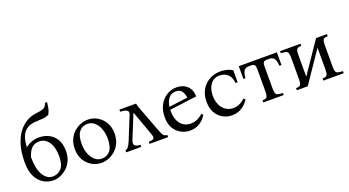

<svg xmlns="http://www.w3.org/2000/svg" viewBox="-54 -1372 3616 1989"><g transform="rotate(-20 1754.0 -377.5)"><path d="M284 -455Q348 -455 397.5 -428.5Q447 -402 475 -351.5Q503 -301 503 -228Q503 -168 482 -122.5Q461 -77 427 -46.5Q393 -16 355 -0.5Q317 15 282 15Q218 15 168 -16.5Q118 -48 89 -108.5Q60 -169 60 -257Q60 -257 60 -258Q60 -371 84.5 -452Q109 -533 149.5 -585Q190 -637 238.5 -664.5Q287 -692 336 -698Q376 -703 401.5 -708Q427 -713 443 -726.5Q459 -740 469 -770H492Q488 -736 482 -704.5Q476 -673 458 -641Q437 -632 418 -628Q399 -624 376 -623Q353 -622 317 -620Q224 -616 181 -561Q138 -506 135 -401Q165 -426 203.5 -440.5Q242 -455 284 -455ZM286 -25Q345 -25 381.5 -67.5Q418 -110 418 -199Q418 -298 379 -356.5Q340 -415 274 -415Q225 -415 193 -386.5Q161 -358 140 -290Q140 -162 180.5 -93.5Q221 -25 286 -25Z M823 -455Q881 -455 929.5 -426.5Q978 -398 1008 -347Q1038 -296 1038 -228Q1038 -168 1017.5 -122.5Q997 -77 963 -46.5Q929 -16 888.5 -0.5Q848 15 809 15Q752 15 703 -13.5Q654 -42 624.5 -93Q595 -144 595 -212Q595 -272 615.5 -317.5Q636 -363 670 -393.5Q704 -424 744 -439.5Q784 -455 823 -455ZM826 -25Q885 -25 919 -67.5Q953 -110 953 -199Q953 -260 934.5 -309Q916 -358 883 -386.5Q850 -415 806 -415Q748 -415 714 -372.5Q680 -330 680 -241Q680 -181 698.5 -132Q717 -83 750 -54Q783 -25 826 -25Z M1476 -100Q1490 -65 1499.5 -49Q1509 -33 1520 -29Q1531 -25 1546 -23V0H1341V-23Q1370 -25 1385 -29.5Q1400 -34 1401.5 -50Q1403 -66 1390 -100L1296 -359H1294L1189 -100Q1173 -61 1187 -43Q1201 -25 1250 -23V0H1084V-23Q1101 -25 1116 -43Q1131 -61 1147 -100L1252 -359Q1274 -414 1169 -417V-440H1353Q1355 -425 1362 -404Q1369 -383 1378 -359Z M1786 15Q1735 15 1688.5 -9Q1642 -33 1612.5 -81.5Q1583 -130 1583 -205Q1583 -281 1613 -337Q1643 -393 1693 -424Q1743 -455 1802 -455Q1845 -455 1881.5 -438Q1918 -421 1940.5 -386Q1963 -351 1963 -297L1663 -258Q1663 -253 1663 -247Q1663 -155 1705 -103Q1747 -51 1817 -51Q1857 -51 1891 -67.5Q1925 -84 1952 -109L1968 -93Q1940 -45 1893.5 -15Q1847 15 1786 15ZM1781 -418Q1729 -418 1701 -381Q1673 -344 1666 -290L1873 -317Q1867 -360 1847 -389Q1827 -418 1781 -418Z M2248 15Q2196 15 2149.5 -9.5Q2103 -34 2074 -83.5Q2045 -133 2045 -207Q2045 -286 2078.5 -341.5Q2112 -397 2167 -426Q2222 -455 2284 -455Q2315 -455 2351.5 -447Q2388 -439 2417 -419V-288H2394Q2389 -340 2368 -368Q2347 -396 2319.5 -407Q2292 -418 2265 -418Q2199 -418 2163 -368.5Q2127 -319 2127 -245Q2127 -186 2147.5 -142.5Q2168 -99 2204 -75Q2240 -51 2285 -51Q2320 -51 2354.5 -66.5Q2389 -82 2417 -109L2433 -93Q2405 -46 2357 -15.5Q2309 15 2248 15Z M2905 -440V-300H2882Q2880 -348 2864.5 -376Q2849 -404 2808 -404H2775Q2756 -404 2745.5 -393Q2735 -382 2735 -339V-101Q2735 -66 2741.5 -50Q2748 -34 2766.5 -29Q2785 -24 2820 -23V0H2595V-23Q2618 -24 2631 -29Q2644 -34 2649.5 -50Q2655 -66 2655 -101V-339Q2655 -382 2644 -393Q2633 -404 2611 -404H2582Q2542 -404 2526 -376Q2510 -348 2508 -300H2485V-440Z M3397 -339V-101Q3397 -66 3403.5 -50Q3410 -34 3428.5 -29Q3447 -24 3482 -23V0H3257V-23Q3280 -24 3293 -29Q3306 -34 3311.5 -50Q3317 -66 3317 -101V-341L3085 0H2965V-23Q2988 -24 3001 -29Q3014 -34 3019.5 -50Q3025 -66 3025 -101V-339Q3025 -374 3018.5 -390Q3012 -406 2993.5 -411Q2975 -416 2940 -417V-440H3165V-417Q3143 -416 3129.5 -411Q3116 -406 3110.5 -390Q3105 -374 3105 -339V-99L3337 -440H3457V-417Q3435 -416 3421.5 -411Q3408 -406 3402.5 -390Q3397 -374 3397 -339Z"/></g></svg>

Font: Bona Nova
Style: Regular
Weight: 400
Designer: Mateusz Machalski
Foundry: Capitalics
Version: Version 4.001; ttfautohint (v1.8.3)